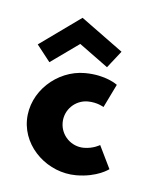

<svg xmlns="http://www.w3.org/2000/svg" viewBox="-33 -289 246 322"><g transform="rotate(5 90.0 -128.0)"><path d="M161 -11 142 -50C142 -50 131 -43 115 -43C94 -43 76 -60 76 -82C76 -104 94 -121 115 -121C131 -121 142 -114 142 -114L161 -153C161 -153 142 -168 106 -168C59 -168 16 -129 16 -81C16 -34 59 4 106 4C142 4 161 -11 161 -11ZM23 -209 45 -181 94 -216 142 -181 164 -209 94 -260Z"/></g></svg>

Font: Hussar Tani
Style: Dwa
Weight: 700
Foundry: Cannot Into Space Fonts
Version: Version 0.92